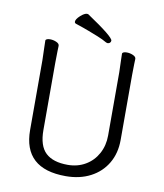

<svg xmlns="http://www.w3.org/2000/svg" viewBox="-96 -958 901 1054"><g transform="rotate(10 355.0 -431.0)"><path d="M443 -741Q438 -741 432 -744Q412 -756 381 -768.5Q350 -781 328.5 -789Q307 -797 296 -801L252 -816Q245 -819 245 -826Q245 -840 267 -860Q289 -880 304 -880Q308 -880 310 -879Q460 -779 460 -758Q460 -751 455 -746Q450 -741 443 -741ZM531 -658 530 -697Q530 -703 537 -706Q544 -709 555 -709Q573 -709 590 -701.5Q607 -694 607 -682Q607 -666 606 -654L605 -594V-230Q605 -156 572 -100Q539 -44 479.5 -13Q420 18 342 18Q106 18 106 -198V-586Q106 -613 104 -655L103 -695Q103 -701 110 -704Q117 -707 128 -707Q146 -707 163 -699.5Q180 -692 180 -680Q180 -662 179 -649L178 -584V-210Q178 -122 219 -83.5Q260 -45 342 -45Q397 -45 440.5 -70.5Q484 -96 508.5 -141Q533 -186 533 -242V-595Z"/></g></svg>

Font: Fusion Kai T
Style: Regular
Weight: 400
Designer: Fontworks Inc.
Version: Version 24.134;May 13, 2024